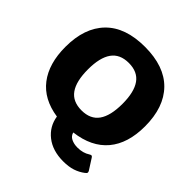

<svg xmlns="http://www.w3.org/2000/svg" viewBox="-227 -862 1211 1211"><g transform="rotate(45 378.0 -257.0)"><path d="M296 9Q161 -11 92 -101Q23 -191 23 -340Q23 -510 113.5 -602.5Q204 -695 378 -695Q552 -695 642.5 -602.5Q733 -510 733 -340Q733 -188 659 -99.5Q585 -11 440 7Q446 32 470 44Q494 56 526 56Q575 56 610 33Q618 28 623 28Q629 28 634 36L680 108Q684 115 684 120Q684 127 673 135Q643 158 607.5 169.5Q572 181 524 181Q429 181 368.5 133.5Q308 86 296 9ZM532 -340Q532 -445 494.5 -498Q457 -551 378 -551Q299 -551 261.5 -498Q224 -445 224 -340Q224 -234 261.5 -181Q299 -128 378 -128Q457 -128 494.5 -181Q532 -234 532 -340Z"/></g></svg>

Font: Mitr SemiBold
Style: Regular
Weight: 600
Designer: Thanarat Vachiruckul
Foundry: Cadson Demak
Version: Version 1.003